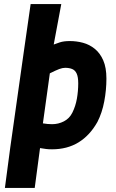

<svg xmlns="http://www.w3.org/2000/svg" viewBox="-20 -720 569 940"><path d="M4 200 30 4 96 -463 130 -700H280L243 -502Q253 -506 272.5 -512.5Q292 -519 322 -519Q355 -519 386.5 -510.5Q418 -502 444 -481Q470 -460 485.5 -424.5Q501 -389 501 -335Q501 -280 490.5 -224Q480 -168 457 -123Q420 -57 364.5 -23Q309 11 235 11Q216 11 206 9.5Q196 8 176 5L150 200ZM235 -112Q266 -112 293 -126Q320 -140 334 -168Q350 -200 356.5 -237Q363 -274 363 -312Q363 -343 355.5 -359.5Q348 -376 333.5 -382Q319 -388 299 -388Q286 -388 270 -382Q254 -376 224 -361L190 -116Q214 -112 235 -112Z"/></svg>

Font: Finlandica
Style: Italic
Weight: 400
Italic angle: -8°
Designer: Niklas Ekholm, Juho Hiilivirta, Jaakko Suomalainen
Foundry: Helsinki Type Studio
Version: Version 1.064